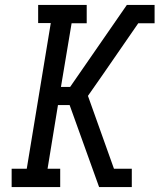

<svg xmlns="http://www.w3.org/2000/svg" viewBox="-20 -755 644 775"><path d="M27 0V-74H88L185 -662H134V-735H330V-661H269L226 -404H263L492 -735H604V-661H538L393 -451L335 -368L440 -74H512V0H380L261 -331H214L172 -74H223V0Z"/></svg>

Font: Iosevka Curly Slab Extended
Style: Italic
Weight: 400
Width: 7
Italic angle: -9°
Monospace: yes
Designer: Belleve Invis
Foundry: Belleve Invis
Version: Version 11.1.0; ttfautohint (v1.8.3)